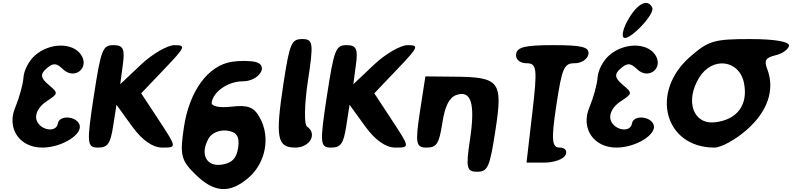

<svg xmlns="http://www.w3.org/2000/svg" viewBox="-20 -1070 5473 1327"><path d="M223 -688C179 -650 145 -583 142 -533C139 -486 112 -391 86 -329C24 -184 114 -50 272 -50C410 -50 559 -145 528 -212C501 -270 389 -274 380 -217C369 -147 249 -171 231 -246C222 -286 250 -336 301 -369C384 -424 385 -426 315 -485C260 -531 257 -558 301 -596C348 -637 369 -636 416 -591C496 -515 601 -601 540 -692C482 -777 324 -776 223 -688Z M628 -404C578 -79 581 -50 657 -50C725 -50 743 -77 762 -198L785 -346L892 -198C961 -102 1035 -50 1101 -50C1203 -50 1202 -50 1079 -238L956 -425L1115 -592C1262 -746 1267 -758 1186 -758C1138 -758 1033 -698 954 -623L811 -488L829 -623C844 -731 832 -758 765 -758C689 -758 678 -729 628 -404Z M1582 -643C1418 -617 1290 -442 1252 -196C1222 0 1230 37 1330 135C1460 263 1569 270 1698 158C1816 56 1850 -121 1777 -254C1736 -330 1695 -346 1581 -333C1496 -323 1439 -335 1443 -362C1455 -438 1558 -508 1658 -508C1770 -508 1842 -619 1745 -642C1707 -651 1633 -651 1582 -643ZM1626 -50C1615 25 1583 58 1512 68C1406 83 1361 -4 1421 -112C1442 -151 1497 -174 1550 -167C1617 -158 1637 -125 1626 -50Z M1939 -492C1882 -117 1895 -50 2022 -50C2122 -50 2175 -146 2102 -195C2081 -209 2084 -352 2108 -510C2148 -772 2145 -800 2069 -800C1994 -800 1982 -771 1939 -492Z M2239 -404C2189 -79 2192 -50 2268 -50C2336 -50 2354 -77 2373 -198L2396 -346L2503 -198C2572 -102 2646 -50 2712 -50C2814 -50 2813 -50 2690 -238L2567 -425L2726 -592C2873 -746 2878 -758 2797 -758C2749 -758 2644 -698 2565 -623L2422 -488L2440 -623C2455 -731 2443 -758 2376 -758C2300 -758 2289 -729 2239 -404Z M2882 -296C2849 -79 2855 -50 2928 -50C2998 -50 3015 -77 3037 -219C3055 -336 3084 -395 3133 -413C3237 -450 3266 -354 3228 -104C3199 88 3205 117 3277 117C3352 117 3365 87 3405 -175C3456 -508 3434 -538 3116 -540L2920 -542Z M3547 -696C3542 -661 3572 -633 3618 -633C3691 -633 3695 -598 3659 -290L3619 54H3740C3807 54 3874 31 3888 2C3903 -27 3886 -50 3848 -50C3794 -50 3789 -104 3825 -342C3865 -604 3878 -633 3953 -633C3999 -633 4042 -662 4047 -696C4054 -745 4002 -758 3806 -758C3610 -758 3554 -745 3547 -696Z M4191 -688C4147 -650 4113 -583 4110 -533C4107 -486 4080 -391 4054 -329C3992 -184 4082 -50 4240 -50C4378 -50 4527 -145 4496 -212C4469 -270 4357 -274 4348 -217C4337 -147 4217 -171 4199 -246C4190 -286 4218 -336 4269 -369C4352 -424 4353 -426 4283 -485C4228 -531 4225 -558 4269 -596C4316 -637 4337 -636 4384 -591C4464 -515 4569 -601 4508 -692C4450 -777 4292 -776 4191 -688ZM4328 -946C4292 -888 4275 -828 4289 -812C4319 -776 4509 -971 4488 -1017C4459 -1080 4391 -1050 4328 -946Z M4751 -679C4470 -435 4572 -50 4918 -50C4964 -50 5063 -104 5139 -171C5286 -299 5337 -450 5283 -592C5260 -652 5270 -671 5340 -688C5388 -699 5429 -729 5433 -754C5437 -782 5336 -800 5165 -800C4915 -800 4878 -789 4751 -679ZM5122 -496C5152 -346 5076 -243 4923 -225C4771 -207 4713 -371 4812 -533C4902 -681 5090 -658 5122 -496Z"/></svg>

Font: Hussar Skorodowane
Style: Ky
Weight: 700
Foundry: Cannot Into Space Fonts
Version: Version 0.892